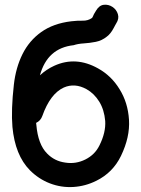

<svg xmlns="http://www.w3.org/2000/svg" viewBox="-20 -778 588 803"><path d="M105 -66Q142 -29 189 -11Q236 7 286.5 4Q337 1 383 -22Q452 -56 486 -126Q524 -205 519.5 -277Q515 -349 480 -405Q446 -461 390 -492Q297 -544 207 -503Q174 -488 147 -463Q178 -577 288 -589Q306 -595 330.5 -596.5Q355 -598 380.5 -603Q406 -608 427 -625Q443 -637 455 -660L462 -673Q464 -677 466 -680Q479 -700 473 -719Q467 -738 450.5 -749Q434 -760 414.5 -758Q395 -756 382 -734Q378 -728 373 -719L368 -708L365 -703Q348 -691 326 -691.5Q304 -692 278 -689Q203 -680 152.5 -644Q102 -608 74 -551.5Q46 -495 38 -424Q26 -318 32 -247Q43 -129 105 -66ZM177 -136Q139 -174 132 -256Q132 -260 131 -264Q150 -273 157 -293Q190 -386 247 -412Q293 -432 342 -405Q374 -387 395 -353Q416 -319 420 -272Q423 -224 396 -170Q377 -131 337 -111Q297 -91 253 -98Q208 -104 177 -136Z"/></svg>

Font: Balsamiq Sans
Style: Regular
Weight: 400
Designer: Michael Angeles
Foundry: Balsamiq SRL
Version: Version 1.020; ttfautohint (v1.8.4.7-5d5b);gftools[0.9.26]